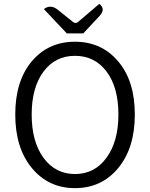

<svg xmlns="http://www.w3.org/2000/svg" viewBox="-20 -961 777 994"><path d="M368 13Q231 13 145 -91Q59 -195 59 -368Q59 -541 144 -643Q230 -745 368 -745Q506 -745 592 -643Q678 -542 678 -368Q678 -195 592 -91Q506 13 368 13ZM205 -144Q267 -60 368 -60Q470 -60 531 -144Q593 -228 593 -368Q593 -509 532 -590Q471 -672 368 -672Q266 -672 205 -590Q144 -508 144 -368Q144 -228 205 -144ZM326 -788 207 -914Q243 -941 281 -909L357 -848Q371 -836 385 -848L494 -941Q529 -914 495 -878L411 -788Z"/></svg>

Font: Swei Half Moon CJK TC
Style: DemiLight
Weight: 350
Version: Version 2.125